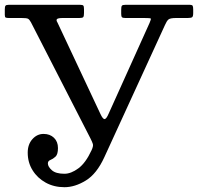

<svg xmlns="http://www.w3.org/2000/svg" viewBox="-20 -770 825 800"><path d="M95.5 -134C95.5 -106.7 102.2 -82.2 115.8 -60.5C129.2 -38.8 147.5 -21.7 170.5 -9C193.5 3.7 219.5 10 248.5 10C277.5 10 307.2 0.8 337.5 -17.8C367.8 -36.2 393.7 -68.8 415 -115.5L667.5 -666C672.2 -676.7 676.8 -684.2 681.5 -688.5C686.2 -692.8 697 -695 714 -695H762C771.7 -695 777.9 -696.2 780.8 -698.5C783.6 -700.8 785 -706.7 785 -716V-730C785 -737.7 784.2 -742.9 782.8 -745.8C781.2 -748.6 776.7 -750 769 -750H503C494.7 -750 489.6 -748.7 487.8 -746C485.9 -743.3 485 -737.7 485 -729V-712C485 -705.3 486 -700.8 488 -698.5C490 -696.2 494.7 -695 502 -695H580C597 -695 606.3 -694.3 608 -693C609.7 -691.7 608 -685.3 603 -674L432.5 -296C426.2 -281.3 420.6 -273.9 415.8 -273.8C410.9 -273.6 405.2 -280.7 398.5 -295L219.5 -676C215.2 -682.7 214.5 -687.5 217.5 -690.5C220.5 -693.5 228.7 -695 242 -695H311C319.7 -695 325 -696.3 327 -699C329 -701.7 330 -707.3 330 -716V-732C330 -739.7 329 -744.6 327 -746.8C325 -748.9 320.3 -750 313 -750H17C9.7 -750 5 -748.8 3 -746.2C1 -743.8 0 -738.7 0 -731V-708C0 -701.7 1.2 -697.9 3.8 -696.8C6.2 -695.6 10.7 -695 17 -695H70C83.7 -695 92.5 -694 96.5 -692C100.5 -690 104.7 -685 109 -677L356.5 -194C361.8 -183.7 365.3 -175.6 367 -169.8C368.7 -163.9 366.8 -155.3 361.5 -144C345.2 -108.7 326.8 -83.5 306.5 -68.5C286.2 -53.5 266.8 -46 248.5 -46C224.5 -46 207 -50.9 196 -60.8C185 -70.6 179.5 -80 179.5 -89C179.5 -96 183 -100.8 190 -103.5C197 -106.2 204 -110.7 211 -117C218 -123.3 221.5 -135.3 221.5 -153C221.5 -171 215.9 -185.3 204.8 -196C193.6 -206.7 179.2 -212 161.5 -212C143.5 -212 128 -204.8 115 -190.2C102 -175.8 95.5 -157 95.5 -134Z"/></svg>

Font: Besley*
Style: Regular
Weight: 400
Designer: Owen Earl
Foundry: indestructible type*
Version: Version 3.000; ttfautohint (v1.8.3)